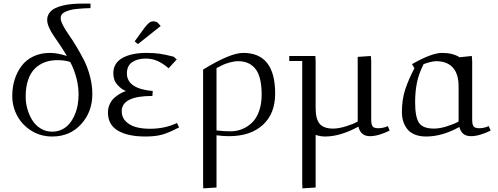

<svg xmlns="http://www.w3.org/2000/svg" viewBox="-20 -749 2756 1063"><path d="M47.9 -217.8Q47.9 -266.1 61 -308.3Q74.2 -350.6 99.4 -384Q124.5 -417.5 165 -436.8Q205.6 -456.1 256.8 -456.1Q297.9 -456.1 350.1 -439Q335 -465.8 313 -498.5Q291 -531.2 276.9 -551.5Q262.7 -571.8 252 -595.7Q241.2 -619.6 241.2 -639.2Q241.2 -660.2 252.9 -676.5Q264.6 -692.9 283.4 -702.6Q302.2 -712.4 328.4 -718.5Q354.5 -724.6 379.9 -726.8Q405.3 -729 434.1 -729H481V-704.1Q458.5 -703.6 443.6 -702.6Q428.7 -701.7 407.2 -699.7Q385.7 -697.8 371.6 -694.1Q357.4 -690.4 343.5 -684.6Q329.6 -678.7 322.8 -669.7Q315.9 -660.6 315.9 -648.9Q315.9 -633.3 328.9 -608.4Q341.8 -583.5 361.3 -555.9Q380.9 -528.3 403.6 -490.5Q426.3 -452.6 445.8 -414.1Q465.3 -375.5 478.3 -326.2Q491.2 -276.9 491.2 -228Q491.2 -129.4 429 -61.3Q366.7 6.8 269 6.8Q205.6 6.8 154.3 -24.9Q103 -56.6 75.4 -107.9Q47.9 -159.2 47.9 -217.8ZM122.1 -213.9Q122.1 -180.2 131.3 -146.7Q140.6 -113.3 158.2 -84.5Q175.8 -55.7 204.6 -37.8Q233.4 -20 269 -20Q298.3 -20 322.8 -32Q347.2 -43.9 363.8 -63.7Q380.4 -83.5 392.3 -110.1Q404.3 -136.7 409.7 -166Q415 -195.3 415 -226.1Q415 -314.9 369.1 -405.8Q339.4 -416 297.9 -416Q259.8 -416 228.5 -404.5Q197.3 -393.1 173.1 -369.4Q148.9 -345.7 135.5 -306.2Q122.1 -266.6 122.1 -213.9Z M577.6 -126Q577.6 -152.3 588.6 -174.6Q599.6 -196.8 616.7 -210.7Q633.8 -224.6 648.7 -232.7Q663.6 -240.7 677.7 -245.1Q654.8 -252.4 631.1 -278.3Q607.4 -304.2 607.4 -342.8Q607.4 -399.9 657.7 -428Q708 -456.1 791.5 -456.1Q833.5 -456.1 864.7 -451.4Q896 -446.8 941.4 -435.1L958.5 -419.9L913.6 -371.1Q880.4 -399.4 850.6 -412.1Q820.8 -424.8 786.6 -424.8Q741.7 -424.8 712.2 -405Q682.6 -385.3 682.6 -342.8Q682.6 -257.8 825.7 -245.1L823.7 -217.8Q653.8 -217.8 653.8 -132.8Q653.8 -99.6 676.3 -77.1Q698.7 -54.7 732.7 -45.4Q766.6 -36.1 810.5 -36.1Q893.1 -36.1 959.5 -67.9L971.7 -43.9Q917.5 -15.1 879.6 -4.2Q841.8 6.8 784.7 6.8Q688.5 6.8 633.1 -25.6Q577.6 -58.1 577.6 -126ZM725.6 -520 781.7 -597.2Q797.4 -616.7 806.9 -623.8Q816.4 -630.9 830.6 -630.9Q835.9 -630.9 841.6 -629.2Q847.2 -627.4 850.1 -626L852.5 -624L869.6 -605L743.7 -504.9Z M1104.5 269V-363.8Q1254.4 -456.1 1326.7 -456.1Q1503.4 -456.1 1503.4 -231Q1503.4 -119.6 1435.1 -57.4Q1366.7 4.9 1248.5 4.9Q1212.4 4.9 1178.7 0V289.1L1105.5 293.9ZM1178.7 -26.9Q1217.3 -22 1257.3 -22Q1289.6 -22 1319.3 -33.7Q1349.1 -45.4 1374 -68.6Q1398.9 -91.8 1413.8 -132.1Q1428.7 -172.4 1428.7 -224.1Q1428.7 -323.2 1395 -366.7Q1361.3 -410.2 1299.3 -410.2Q1276.9 -410.2 1252.4 -403.3Q1228 -396.5 1214.6 -390.1Q1201.2 -383.8 1178.7 -372.1Z M1581.5 -411.1V-439H1726.1L1727.5 -411.1V-150.9Q1727.5 -89.4 1750.2 -63.2Q1772.9 -37.1 1824.2 -37.1Q1855.5 -37.1 1896 -49.8Q1936.5 -62.5 1960.4 -76.2V-434.1L2033.2 -439L2035.2 -411.1V-86.9Q2035.2 -59.1 2043.2 -49.1Q2051.3 -39.1 2074.2 -39.1Q2101.6 -39.1 2127.4 -50.8L2137.2 -25.9Q2074.2 4.9 2028.3 4.9Q1976.6 4.9 1964.4 -47.9Q1863.8 6.8 1780.3 6.8Q1754.9 6.8 1727.5 -2V289.1L1654.3 293.9L1653.3 269V-411.1Z M2205.1 -128.9Q2205.1 -197.8 2223.4 -253.4Q2241.7 -309.1 2274.4 -371.1L2261.2 -394Q2370.1 -456.1 2427.2 -456.1Q2486.8 -456.1 2524.4 -432.1L2592.3 -439L2594.2 -411.1V-86.9Q2594.2 -59.1 2602.3 -49.1Q2610.4 -39.1 2633.3 -39.1Q2660.2 -39.1 2686 -50.8L2696.3 -25.9Q2633.3 4.9 2587.4 4.9Q2535.6 4.9 2523.4 -45.9Q2427.7 6.8 2339.4 6.8Q2302.2 6.8 2274.9 -4.9Q2247.6 -16.6 2232.9 -36.9Q2218.3 -57.1 2211.7 -79.8Q2205.1 -102.5 2205.1 -128.9ZM2278.3 -182.1Q2278.3 -101.6 2299.6 -69.3Q2320.8 -37.1 2383.3 -37.1Q2414.6 -37.1 2454.8 -49.8Q2495.1 -62.5 2519 -76.2V-270Q2519 -340.3 2486.8 -375.2Q2454.6 -410.2 2395 -410.2Q2370.6 -410.2 2325.2 -394Q2297.9 -339.4 2288.1 -290Q2278.3 -240.7 2278.3 -182.1Z"/></svg>

Font: Dehuti Alt
Style: Book
Weight: 400
Version: Version 1.2